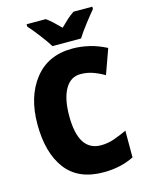

<svg xmlns="http://www.w3.org/2000/svg" viewBox="-136 -1010 851 1104"><g transform="rotate(-15 289.5 -458.5)"><path d="M412 -927Q391 -913 371.5 -895.5Q352 -878 328 -854Q305 -877 286.5 -894.5Q268 -912 247 -927H133V-913Q157 -887 191.5 -842Q226 -797 244 -767H414Q434 -799 467.5 -842.5Q501 -886 524 -913V-927ZM498 -526 551 -674Q501 -700 450.5 -712Q400 -724 350 -724Q205 -724 124.5 -621.5Q44 -519 44 -355Q44 -185 117.5 -87.5Q191 10 342 10Q443 10 523 -30V-189Q484 -171 446 -157.5Q408 -144 367 -144Q233 -144 233 -354Q233 -456 265.5 -513Q298 -570 357 -570Q396 -570 430 -558Q464 -546 498 -526Z"/></g></svg>

Font: Noto Sans UI SemiCondensed Black
Style: Regular
Weight: 900
Width: 4
Designer: Monotype Design Team
Foundry: Monotype Imaging Inc.
Version: 1.001